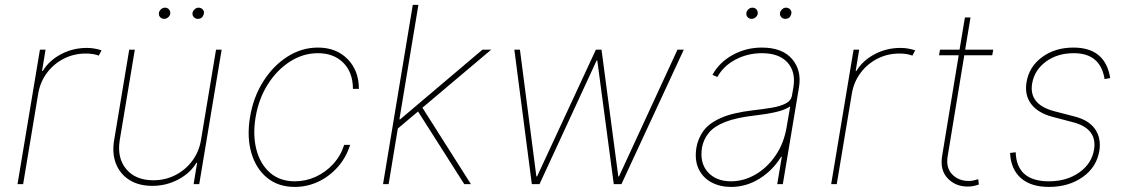

<svg xmlns="http://www.w3.org/2000/svg" viewBox="-20 -747 4568 779"><path d="M51.1 0 142 -545.5H164.8L150.6 -458.8H153.4Q179 -501.4 227.5 -527Q275.9 -552.6 332.4 -552.6Q349.4 -552.6 364.9 -549.7Q380.3 -546.9 392 -542.6L380.7 -521.3Q359.4 -529.8 328.1 -529.8Q279.8 -529.8 238.8 -508.9Q197.8 -487.9 170.3 -451Q142.8 -414.1 134.9 -366.5L73.9 0Z M795.5 -179 856.5 -545.5H879.3L788.4 0H765.6L779.8 -86.6H777Q751.4 -44 702.9 -18.5Q654.5 7.1 598 7.1Q543.3 7.1 505.3 -16.7Q467.3 -40.5 450.6 -82.4Q433.9 -124.3 443.2 -179L504.3 -545.5H527L465.9 -179Q454.2 -106.5 492 -61.1Q529.8 -15.6 602.3 -15.6Q650.6 -15.6 691.6 -36.6Q732.6 -57.5 760.1 -94.5Q787.6 -131.4 795.5 -179ZM782.7 -670.5Q772 -670.5 765.6 -678.4Q759.2 -686.4 761.4 -696Q763.1 -703.5 770.1 -709.7Q777 -715.9 785.5 -715.9Q796.2 -715.9 802.9 -708.3Q809.7 -700.6 806.8 -690.3Q801.8 -670.5 782.7 -670.5ZM646.3 -670.5Q635.7 -670.5 629.3 -677.9Q622.9 -685.4 625 -696Q626.8 -703.8 633.7 -709.9Q640.6 -715.9 649.1 -715.9Q659.8 -715.9 666 -708.5Q672.2 -701 670.5 -690.3Q669.4 -682.9 662.1 -676.7Q654.8 -670.5 646.3 -670.5Z M1176.1 11.4Q1108.7 11.4 1063.4 -25.9Q1018.1 -63.2 999.6 -127.3Q981.2 -191.4 994.3 -271.3Q1007.5 -351.9 1047.6 -415.8Q1087.7 -479.8 1145.8 -516.9Q1203.8 -554 1269.9 -554Q1344.1 -554 1390.1 -507.5Q1436.1 -460.9 1436.1 -386.4H1411.9Q1411.9 -453.1 1373 -492.2Q1334.2 -531.2 1269.9 -531.2Q1209.9 -531.2 1156.8 -497.3Q1103.7 -463.4 1066.6 -404.8Q1029.5 -346.2 1017 -271.3Q1005 -198.9 1020.4 -139.9Q1035.9 -81 1075.6 -46.2Q1115.4 -11.4 1176.1 -11.4Q1220.5 -11.4 1261 -29.8Q1301.5 -48.3 1332 -81.7Q1362.6 -115.1 1376.4 -159.1H1400.6Q1383.9 -106.9 1349.8 -68.7Q1315.7 -30.5 1270.8 -9.6Q1225.9 11.4 1176.1 11.4Z M1534.1 0 1654.8 -727.3H1677.6L1600.5 -262.8H1603.7L1937.5 -545.5H1973L1693.9 -310L1890.6 0H1863.6L1676.1 -294.7L1594.1 -225.5L1556.8 0Z M2137.8 0 2066.8 -545.5H2089.5L2156.2 -31.2H2159.1L2397.7 -545.5H2420.5L2488.6 -31.2H2491.5L2728.7 -545.5H2754.3L2501.4 0H2470.2L2403.4 -501.4H2400.6L2169 0Z M2946 11.4Q2901.3 11.4 2866.7 -7.1Q2832 -25.6 2814.8 -61.1Q2797.6 -96.6 2805.4 -147.7Q2811.8 -184.7 2833.6 -215.4Q2855.5 -246.1 2903.6 -267.9Q2951.7 -289.8 3036.9 -299.7Q3075.3 -304 3109.7 -309.7Q3144.2 -315.3 3166.9 -326.7Q3189.6 -338.1 3193.2 -359.4L3198.9 -392Q3209.5 -454.9 3175.4 -493.1Q3141.3 -531.2 3071 -531.2Q3013.5 -531.2 2964.3 -505.3Q2915.1 -479.4 2890.6 -434.7L2870.7 -443.2Q2898.4 -494.3 2952.8 -524.1Q3007.1 -554 3071 -554Q3154.1 -554 3193.7 -507.6Q3233.3 -461.3 3221.6 -392L3156.2 0H3133.5L3152 -110.8H3149.1Q3115.1 -55.4 3061.4 -22Q3007.8 11.4 2946 11.4ZM2946 -11.4Q2997.9 -11.4 3045.6 -39.2Q3093.4 -67.1 3127.3 -117Q3161.2 -166.9 3171.9 -233L3186.1 -315.3Q3163.7 -300.4 3126.6 -292.1Q3089.5 -283.7 3042.6 -278.4Q2968 -269.9 2923.3 -252.5Q2878.6 -235.1 2856.5 -208.8Q2834.5 -182.5 2828.1 -147.7Q2818.5 -85.9 2851.9 -48.7Q2885.3 -11.4 2946 -11.4ZM3166.2 -670.5Q3155.5 -670.5 3149.1 -678.4Q3142.8 -686.4 3144.9 -696Q3146.7 -703.5 3153.6 -709.7Q3160.5 -715.9 3169 -715.9Q3179.7 -715.9 3186.4 -708.3Q3193.2 -700.6 3190.3 -690.3Q3185.4 -670.5 3166.2 -670.5ZM3029.8 -670.5Q3019.2 -670.5 3012.8 -677.9Q3006.4 -685.4 3008.5 -696Q3010.3 -703.8 3017.2 -709.9Q3024.1 -715.9 3032.7 -715.9Q3043.3 -715.9 3049.5 -708.5Q3055.8 -701 3054 -690.3Q3052.9 -682.9 3045.6 -676.7Q3038.4 -670.5 3029.8 -670.5Z M3352.3 0 3443.2 -545.5H3465.9L3451.7 -458.8H3454.5Q3480.1 -501.4 3528.6 -527Q3577.1 -552.6 3633.5 -552.6Q3650.6 -552.6 3666 -549.7Q3681.5 -546.9 3693.2 -542.6L3681.8 -521.3Q3660.5 -529.8 3629.3 -529.8Q3581 -529.8 3540 -508.9Q3498.9 -487.9 3471.4 -451Q3443.9 -414.1 3436.1 -366.5L3375 0Z M4009.9 -545.5 4005.7 -522.7H3892.4L3825.3 -115.1Q3816.8 -67.1 3842.9 -40Q3869 -12.8 3910.5 -12.8Q3920.1 -12.8 3929.2 -14.7Q3938.2 -16.7 3948.9 -19.9L3951.7 1.4Q3940 5.7 3929.5 7.8Q3919 9.9 3906.2 9.9Q3856.2 9.9 3824.6 -23.8Q3793 -57.5 3802.6 -115.1L3869.7 -522.7H3789.8L3794 -545.5H3873.2L3894.9 -676.1H3917.6L3896 -545.5Z M4484.4 -430.4 4461.6 -426.1Q4445 -531.2 4336.6 -531.2Q4269.9 -531.2 4223.4 -496.8Q4176.8 -462.4 4167.6 -407.7Q4153.8 -322.8 4258.5 -295.5L4340.9 -274.1Q4398.4 -259.2 4423.5 -222.5Q4448.5 -185.7 4440.3 -134.9Q4429.3 -68.5 4372.7 -28.6Q4316.1 11.4 4235.8 11.4Q4162.6 11.4 4122 -24.5Q4081.3 -60.4 4078.1 -126.4L4100.9 -129.3Q4105.1 -11.4 4235.8 -11.4Q4308.2 -11.4 4359 -47.4Q4409.8 -83.5 4419 -140.6Q4432.5 -225.9 4332.4 -251.4L4251.4 -272.7Q4190.7 -288.7 4163.5 -325.3Q4136.4 -361.9 4144.9 -413.4Q4155.5 -476.9 4208.3 -515.4Q4261 -554 4335.2 -554Q4464.8 -554 4484.4 -430.4Z"/></svg>

Font: Inter UI Thin
Style: Italic
Weight: 100
Italic angle: -9.39999°
Designer: Rasmus Andersson
Foundry: rsms
Version: 3.2;8d6f07862